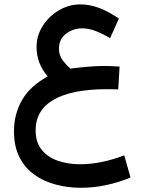

<svg xmlns="http://www.w3.org/2000/svg" viewBox="-20 -535 669 892"><path d="M535.6 -225.6 529.3 -119.6Q510.7 -120.6 499.3 -120.6Q487.8 -120.6 476.6 -120.6Q314.9 -120.6 230.2 -72.3Q145.5 -23.9 145.5 70.8Q145.5 127 174.3 161.6Q203.1 196.3 249.8 212.2Q296.4 228 350.1 228Q405.8 228 458.7 216.3Q511.7 204.6 557.1 186.5L586.4 289.6Q533.7 312 474.1 324.7Q414.6 337.4 356 337.4Q294.9 337.4 239 322.5Q183.1 307.6 139.4 276.4Q95.7 245.1 70.3 195.1Q44.9 145 44.9 74.7Q44.9 -3.9 81.8 -69.1Q118.7 -134.3 201.7 -180.2Q149.9 -239.7 149.9 -316.4Q149.9 -369.6 178.5 -414.6Q207 -459.5 253.7 -487.1Q300.3 -514.6 354 -514.6Q397.5 -514.6 441.9 -497.6Q486.3 -480.5 532.2 -448.7L491.7 -357.9Q456.5 -378.4 424.6 -390.9Q392.6 -403.3 360.8 -403.3Q319.3 -403.3 286.6 -378.2Q253.9 -353 253.9 -309.6Q253.9 -276.4 272 -253.7Q290 -231 306.6 -216.3Q354.5 -222.2 391.1 -225.3Q427.7 -228.5 465.3 -228.5Q483.9 -228.5 498.5 -227.8Q513.2 -227.1 535.6 -225.6Z"/></svg>

Font: Vazirmatn FD Medium
Style: Regular
Weight: 500
Designer: Saber Rastikerdar
Foundry: Saber Rastikerdar
Version: Version 33.003